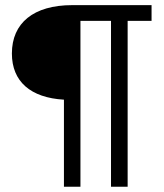

<svg xmlns="http://www.w3.org/2000/svg" viewBox="-20 -713 626 733"><path d="M224.1 0H287.1V-633.3H403.8V0H467.3V-633.3H558.6V-693.4H255.9C107.9 -693.4 25.4 -625 25.4 -508.8C25.4 -401.4 97.2 -339.8 224.1 -332.5Z"/></svg>

Font: Cascadia Mono NF Light
Style: Regular
Weight: 300
Monospace: yes
Designer: Aaron Bell
Foundry: Saja Typeworks
Version: Version 2404.023